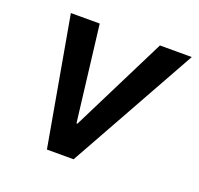

<svg xmlns="http://www.w3.org/2000/svg" viewBox="-98 -627 758 733"><g transform="rotate(20 281.0 -260.5)"><path d="M70.8 -521H188L234.9 -132.8H238.8L432.6 -521H562L271.5 0H163.1Z"/></g></svg>

Font: Reddit Sans Fudge SmBold Italic
Style: Regular
Weight: 600
Italic angle: -11.25°
Designer: Stephen Hutchings
Version: Version 1.013